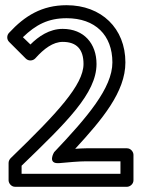

<svg xmlns="http://www.w3.org/2000/svg" viewBox="-20 -693 553 738"><path d="M63 -25V-56C235 -222 351 -334 351 -447C351 -525 303 -582 221 -582C170 -582 128 -553 97 -522L68 -550C118 -598 165 -623 236 -623C346 -623 412 -558 412 -453C412 -355 315 -242 188 -108C188 -108 160 -62 208 -66C241 -69 283 -73 312 -73H443V-25ZM13 0C13 11 23 25 38 25H468C479 25 493 15 493 0V-98C493 -109 483 -123 468 -123H312C298 -123 286 -122 269 -121C373 -234 462 -340 462 -453C462 -584 370 -673 236 -673C141 -673 75 -632 15 -567C6 -558 5 -542 15 -532L79 -468C90 -457 107 -459 116 -469C149 -506 184 -532 221 -532C275 -532 301 -503 301 -447C301 -367 200 -258 21 -85C17 -81 13 -74 13 -67Z"/></svg>

Font: Falling Sky
Style: Ou
Weight: 400
Designer: Paul D. Hunt
Foundry: Adobe Systems Incorporated
Version: Version 1.02